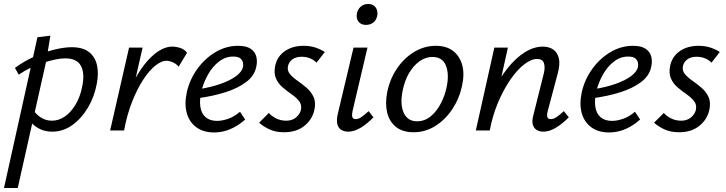

<svg xmlns="http://www.w3.org/2000/svg" viewBox="-45 -655 3647 964"><path d="M-25 289 143 -468 208 -476 187 -348 44 289ZM218 6Q184 6 158 -6Q132 -18 114.5 -37Q97 -56 88 -78L117 -110Q134 -82 159.5 -65.5Q185 -49 215 -49Q250 -49 280 -69.5Q310 -90 333.5 -128.5Q357 -167 367 -217Q382 -286 361.5 -324Q341 -362 282 -362Q260 -362 231.5 -356Q203 -350 171 -339.5Q139 -329 107.5 -314Q76 -299 49 -280L30 -314Q76 -348 127.5 -371Q179 -394 228.5 -406Q278 -418 315 -418Q371 -418 402 -393.5Q433 -369 442 -327.5Q451 -286 441 -235Q429 -169 396.5 -114.5Q364 -60 318 -27Q272 6 218 6Z M541 0Q570 -132 616.5 -226.5Q663 -321 716.5 -371Q770 -421 820 -421Q839 -421 860.5 -414Q882 -407 894 -390L852 -320Q840 -335 822 -342.5Q804 -350 790 -350Q766 -350 735.5 -326Q705 -302 675 -256.5Q645 -211 619 -146Q593 -81 578 0ZM508 0 603 -416H671L576 0Z M1030 10Q977 10 941.5 -15.5Q906 -41 893 -86.5Q880 -132 893 -192Q907 -255 945 -308Q983 -361 1036.5 -393Q1090 -425 1150 -425Q1191 -425 1213 -410.5Q1235 -396 1241.5 -372Q1248 -348 1242 -321Q1233 -275 1191.5 -243.5Q1150 -212 1087 -192Q1024 -172 949 -162L952 -207Q1015 -217 1063 -234Q1111 -251 1140 -272.5Q1169 -294 1175 -318Q1177 -327 1175 -339.5Q1173 -352 1162 -361.5Q1151 -371 1126 -371Q1087 -371 1054.5 -346Q1022 -321 999.5 -281Q977 -241 966 -197Q956 -153 961 -119Q966 -85 987.5 -66.5Q1009 -48 1045 -48Q1070 -48 1100.5 -58.5Q1131 -69 1160 -94L1186 -55Q1164 -35 1138 -20Q1112 -5 1085 2.5Q1058 10 1030 10Z M1381 9Q1337 9 1305.5 -6.5Q1274 -22 1256 -39L1305 -88Q1317 -73 1340.5 -61Q1364 -49 1392 -49Q1422 -49 1441.5 -65.5Q1461 -82 1466 -104Q1471 -129 1457 -147Q1443 -165 1420 -181Q1397 -197 1374.5 -216Q1352 -235 1340.5 -261.5Q1329 -288 1337 -326Q1347 -372 1385.5 -398.5Q1424 -425 1479 -425Q1513 -425 1539.5 -416Q1566 -407 1586 -394L1544 -340Q1532 -354 1512 -362Q1492 -370 1470 -370Q1440 -370 1422.5 -356.5Q1405 -343 1401 -323Q1396 -301 1410.5 -283.5Q1425 -266 1448 -250Q1471 -234 1494 -214.5Q1517 -195 1529.5 -168Q1542 -141 1533 -101Q1522 -54 1482.5 -22.5Q1443 9 1381 9Z M1703 6Q1683 6 1668.5 -3Q1654 -12 1649 -30.5Q1644 -49 1650 -79L1730 -416H1800L1725 -97Q1721 -78 1724 -67.5Q1727 -57 1741 -57Q1755 -57 1770 -67.5Q1785 -78 1806 -97L1830 -66Q1797 -32 1765 -13Q1733 6 1703 6ZM1793 -530Q1776 -530 1764.5 -537.5Q1753 -545 1748.5 -558.5Q1744 -572 1747 -588Q1751 -608 1766 -621.5Q1781 -635 1803 -635Q1820 -635 1831 -627.5Q1842 -620 1847 -606.5Q1852 -593 1849 -576Q1845 -555 1830 -542.5Q1815 -530 1793 -530Z M2031 9Q1977 9 1943.5 -17.5Q1910 -44 1899 -89.5Q1888 -135 1899 -192Q1912 -257 1947.5 -310Q1983 -363 2034 -394Q2085 -425 2143 -425Q2196 -425 2229.5 -399.5Q2263 -374 2275.5 -329Q2288 -284 2275 -225Q2262 -162 2227 -108.5Q2192 -55 2141.5 -23Q2091 9 2031 9ZM2049 -46Q2087 -46 2117 -70.5Q2147 -95 2168 -135Q2189 -175 2198 -220Q2211 -284 2193.5 -326.5Q2176 -369 2126 -369Q2092 -369 2061.5 -347.5Q2031 -326 2008.5 -287.5Q1986 -249 1976 -197Q1963 -129 1982.5 -87.5Q2002 -46 2049 -46Z M2683 6Q2663 6 2649 -3Q2635 -12 2630 -30Q2625 -48 2633 -77L2685 -285Q2693 -317 2686 -338Q2679 -359 2652 -359Q2622 -359 2586.5 -331.5Q2551 -304 2517 -254.5Q2483 -205 2455.5 -140Q2428 -75 2414 0H2363Q2387 -99 2422.5 -177Q2458 -255 2501 -309.5Q2544 -364 2590 -392.5Q2636 -421 2680 -421Q2711 -421 2732.5 -406.5Q2754 -392 2761 -362Q2768 -332 2755 -285L2705 -97Q2700 -78 2703 -67.5Q2706 -57 2720 -57Q2735 -57 2750 -67.5Q2765 -78 2786 -97L2811 -66Q2777 -32 2745 -13Q2713 6 2683 6ZM2344 0 2437 -416H2505L2413 0Z M3013 10Q2960 10 2924.5 -15.5Q2889 -41 2876 -86.5Q2863 -132 2876 -192Q2890 -255 2928 -308Q2966 -361 3019.5 -393Q3073 -425 3133 -425Q3174 -425 3196 -410.5Q3218 -396 3224.5 -372Q3231 -348 3225 -321Q3216 -275 3174.5 -243.5Q3133 -212 3070 -192Q3007 -172 2932 -162L2935 -207Q2998 -217 3046 -234Q3094 -251 3123 -272.5Q3152 -294 3158 -318Q3160 -327 3158 -339.5Q3156 -352 3145 -361.5Q3134 -371 3109 -371Q3070 -371 3037.5 -346Q3005 -321 2982.5 -281Q2960 -241 2949 -197Q2939 -153 2944 -119Q2949 -85 2970.5 -66.5Q2992 -48 3028 -48Q3053 -48 3083.5 -58.5Q3114 -69 3143 -94L3169 -55Q3147 -35 3121 -20Q3095 -5 3068 2.5Q3041 10 3013 10Z M3364 9Q3320 9 3288.5 -6.5Q3257 -22 3239 -39L3288 -88Q3300 -73 3323.5 -61Q3347 -49 3375 -49Q3405 -49 3424.5 -65.5Q3444 -82 3449 -104Q3454 -129 3440 -147Q3426 -165 3403 -181Q3380 -197 3357.5 -216Q3335 -235 3323.5 -261.5Q3312 -288 3320 -326Q3330 -372 3368.5 -398.5Q3407 -425 3462 -425Q3496 -425 3522.5 -416Q3549 -407 3569 -394L3527 -340Q3515 -354 3495 -362Q3475 -370 3453 -370Q3423 -370 3405.5 -356.5Q3388 -343 3384 -323Q3379 -301 3393.5 -283.5Q3408 -266 3431 -250Q3454 -234 3477 -214.5Q3500 -195 3512.5 -168Q3525 -141 3516 -101Q3505 -54 3465.5 -22.5Q3426 9 3364 9Z"/></svg>

Font: Ysabeau Infant Medium
Style: Italic
Weight: 500
Italic angle: -12°
Designer: Christian Thalmann (Catharsis Fonts)
Version: Version 2.001;gftools[0.9.30]; featfreeze: ss01,ss02,lnum